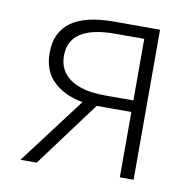

<svg xmlns="http://www.w3.org/2000/svg" viewBox="-61 -543 619 605"><g transform="rotate(10 248.5 -240.0)"><path d="M360 0V-209H250H249L94 0H42L203 -213Q145 -223 109.5 -256.5Q74 -290 74 -348Q74 -480 256 -480H404V0ZM267 -246H360V-443H267Q120 -443 120 -347Q120 -298 159 -272Q198 -246 267 -246Z"/></g></svg>

Font: Toshiba Sans Light
Style: Regular
Weight: 300
Designer: Paul D. Hunt
Foundry: Toshiba Corporation
Version: Version 2.020;PS 2.0;hotconv 1.0.86;makeotf.lib2.5.63406